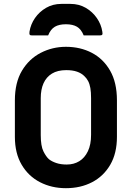

<svg xmlns="http://www.w3.org/2000/svg" viewBox="-20 -965 690 1005"><path d="M325.1 -720Q400.4 -720 460.7 -688.5Q521 -657 556.5 -595Q592.1 -532.9 592.1 -439.9V-248.7Q592.1 -162.7 557.1 -102.6Q522.1 -42.5 462 -11.3Q402 20 324.9 20Q250.3 20 189.5 -11.3Q128.8 -42.5 93.4 -102.7Q57.9 -162.8 57.9 -248.8V-439.9Q57.9 -532.9 95 -595Q132.2 -657 193.4 -688.5Q254.6 -720 325.1 -720ZM193.3 -258.2Q193.3 -200.8 207.3 -172.8Q221.3 -144.8 236.2 -131.6Q250.5 -120 274.1 -111.9Q297.6 -103.8 329.1 -103.8Q366.6 -103.8 395 -121.2Q423.3 -138.5 440 -173.2Q456.7 -208 456.7 -258.9V-451.3Q456.7 -482.6 453 -504.2Q449.2 -525.8 441.2 -540.9Q433.2 -555.9 421.2 -566.9Q406 -582 382.9 -589.9Q359.8 -597.9 326.9 -597.9Q281.5 -597.9 251.9 -579.8Q222.4 -561.6 207.8 -529Q193.3 -496.4 193.3 -451.3ZM231.9 -779.6Q211.1 -779.6 189.9 -779.6Q168.7 -779.6 147.9 -779.6Q137.9 -779.6 135.4 -783.5Q132.9 -787.4 134.4 -799.2Q140.4 -837.5 163 -870.4Q185.7 -903.3 221.2 -924Q256.8 -944.6 300.9 -944.6H349.1Q393.3 -944.6 428.8 -924Q464.3 -903.3 487 -870.4Q509.8 -837.5 515.6 -799.2Q517.9 -787.4 515 -783.5Q512.1 -779.6 502.1 -779.6Q481.3 -779.6 460.1 -779.6Q438.9 -779.6 418.1 -779.6Q405 -812 382.9 -825Q360.9 -838 325 -838Q289.1 -838 267.1 -825Q245 -812 231.9 -779.6Z"/></svg>

Font: Recursive Sans Linear Light
Style: Regular
Weight: 300
Version: Version 1.085